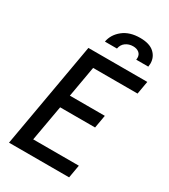

<svg xmlns="http://www.w3.org/2000/svg" viewBox="-216 -1002 974 1104"><g transform="rotate(30 271.0 -449.5)"><path d="M151 -700H542L527 -614H232L196 -409H428L413 -323H181L139 -86H442L427 0H28ZM381 -899Q443 -899 474 -871Q505 -843 505 -800Q505 -793 503 -779H423Q424 -784 424 -791Q424 -813 409 -825Q394 -837 370 -837Q342 -837 321 -822Q300 -807 295 -779H215Q224 -829 267.5 -864Q311 -899 381 -899Z"/></g></svg>

Font: Cabin
Style: Italic
Weight: 400
Italic angle: -7°
Designer: Pablo Impallari
Foundry: Pablo Impallari. http://www.impallari.com Igino Marini. http://www.ikern.com
Version: Version 2.200